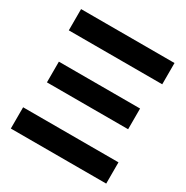

<svg xmlns="http://www.w3.org/2000/svg" viewBox="-166 -868 978 1008"><g transform="rotate(30 323.0 -364.0)"><path d="M34.2 0V-128.9H612.3V0ZM40 -598.6V-727.5H606.4V-598.6ZM77.1 -304.7V-430.2H569.3V-304.7Z"/></g></svg>

Font: Inter Display
Style: Bold
Weight: 700
Designer: Rasmus Andersson
Foundry: rsms
Version: Version 4.001;git-9221beed3